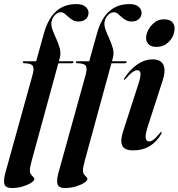

<svg xmlns="http://www.w3.org/2000/svg" viewBox="-49 -746 896 964"><path d="M195 -428.5 199 -438.5H314.5Q317.5 -438.5 319 -437.5Q320.5 -436.5 320.5 -434.5Q320.5 -432.5 319.2 -431.2Q318 -430 316 -429.2Q314 -428.5 311 -428.5ZM65.5 -434Q65.5 -436 67 -437.2Q68.5 -438.5 72 -438.5H132.5L171.5 -578.5Q192.5 -653.5 233 -689.5Q273.5 -725.5 334.5 -725.5Q365 -725.5 380.2 -712.2Q395.5 -699 395.5 -681.5Q395.5 -663 382 -650.5Q368.5 -638 345.5 -638Q329 -638 316.5 -645Q304 -652 294.2 -661.2Q284.5 -670.5 275.5 -677.5Q266.5 -684.5 257 -684.5Q240.5 -684.5 227 -670.5Q213.5 -656.5 209.5 -636.5Q206.5 -618.5 214.5 -596.8Q222.5 -575 233.5 -551.2Q244.5 -527.5 251 -503.5Q257.5 -479.5 251.5 -456.5L110 61.5Q105.5 78.5 103.2 90Q101 101.5 101 110Q101 122.5 106.8 130Q112.5 137.5 118 142.5Q123.5 147.5 123.5 153Q123.5 161 107.8 171.5Q92 182 66 190Q40 198 9.5 198Q-19.5 198 -26.2 180.2Q-33 162.5 -22 121.5L115 -372Q123.5 -404 115 -416Q106.5 -428 72.5 -428.5Q68.5 -429 67 -430.5Q65.5 -432 65.5 -434ZM461.5 -428.5 465.5 -438.5H581Q584 -438.5 585.5 -437.5Q587 -436.5 587 -434.5Q587 -432.5 585.8 -431.2Q584.5 -430 582.5 -429.2Q580.5 -428.5 577.5 -428.5ZM332 -434Q332 -436 333.5 -437.2Q335 -438.5 338.5 -438.5H399L438 -578.5Q459 -653.5 499.5 -689.5Q540 -725.5 601 -725.5Q631.5 -725.5 646.8 -712.2Q662 -699 662 -681.5Q662 -663 648.5 -650.5Q635 -638 612 -638Q595.5 -638 583 -645Q570.5 -652 560.8 -661.2Q551 -670.5 542 -677.5Q533 -684.5 523.5 -684.5Q507 -684.5 493.5 -670.5Q480 -656.5 476 -636.5Q473 -618.5 481 -596.8Q489 -575 500 -551.2Q511 -527.5 517.5 -503.5Q524 -479.5 518 -456.5L376.5 61.5Q372 78.5 369.8 90Q367.5 101.5 367.5 110Q367.5 122.5 373.2 130Q379 137.5 384.5 142.5Q390 147.5 390 153Q390 161 374.2 171.5Q358.5 182 332.5 190Q306.5 198 276 198Q247 198 240.2 180.2Q233.5 162.5 244.5 121.5L381.5 -372Q390 -404 381.5 -416Q373 -428 339 -428.5Q335 -429 333.5 -430.5Q332 -432 332 -434ZM692.5 -109.5Q679 -66 682.8 -51Q686.5 -36 699 -36Q709.5 -36 722 -45Q734.5 -54 753.5 -77.5Q756.5 -81.5 757.8 -82.8Q759 -84 761 -83.5Q763 -83.5 762.8 -80.8Q762.5 -78 760 -72.5Q739.5 -36 704.2 -13.5Q669 9 619 9Q590 9 575.8 -1.5Q561.5 -12 560.2 -34Q559 -56 570 -89L645 -321.5Q658.5 -362.5 656.2 -378Q654 -393.5 641 -393.5Q631 -393.5 617.5 -384.8Q604 -376 581.5 -350Q579 -347.5 577.5 -346.2Q576 -345 574 -345.5Q572.5 -345.5 573 -347.5Q573.5 -349.5 575 -352.5Q602.5 -396.5 640 -422.2Q677.5 -448 718 -448Q743 -448 758.2 -436.8Q773.5 -425.5 776.5 -402.2Q779.5 -379 768 -343ZM735.5 -510.5Q711 -510.5 697.8 -523.2Q684.5 -536 684.5 -555.5Q684.5 -575 696.2 -596.8Q708 -618.5 727.8 -633.8Q747.5 -649 773 -649Q802 -649 814.8 -636.2Q827.5 -623.5 827.5 -604Q827.5 -581 816.2 -559.5Q805 -538 784.2 -524.2Q763.5 -510.5 735.5 -510.5Z"/></svg>

Font: Fraunces 120pt SemiBold
Style: Italic
Weight: 600
Italic angle: -16°
Version: Version 1.000;[b76b70a41]